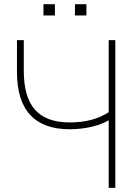

<svg xmlns="http://www.w3.org/2000/svg" viewBox="-20 -914 678 934"><path d="M319.3 -285.2Q191.4 -285.2 127 -355Q62.5 -424.8 62.5 -564.5V-718.8H95.7V-570.3Q95.7 -440.4 150.9 -379.4Q206.1 -318.4 319.3 -318.4Q374 -318.4 420.9 -330.1Q467.8 -341.8 508.8 -368.2V-718.8H541V0H508.8V-329.1Q474.6 -308.6 423.8 -296.9Q373 -285.2 319.3 -285.2ZM344.7 -893.6H400.4V-838.9H344.7ZM191.4 -893.6H247.1V-838.9H191.4Z"/></svg>

Font: Min Sans VF VF
Style: Regular
Weight: 400
Designer: Jinseong-Kim, NotoSansCJK, Nunito
Foundry: Jinseong-Kim
Version: Version 1.420;Glyphs 3.1.2 (3151)